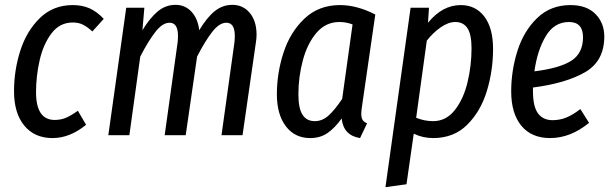

<svg xmlns="http://www.w3.org/2000/svg" viewBox="-20 -559 2536 794"><path d="M409 -481 362 -429Q341 -448 323 -457Q305 -466 281 -466Q227 -466 193 -421Q159 -376 144 -310Q129 -244 129 -178Q129 -63 206 -63Q232 -63 253 -72Q274 -81 302 -101L336 -43Q269 12 197 12Q123 12 80.5 -39.5Q38 -91 38 -182Q38 -268 64 -349.5Q90 -431 145 -484.5Q200 -538 281 -538Q320 -538 350.5 -524.5Q381 -511 409 -481Z M1041 -415Q1041 -400 1038 -382L983 0H896L949 -380Q951 -392 951 -411Q951 -465 916 -465Q887 -465 857.5 -427Q828 -389 795 -325L748 0H661L714 -380Q716 -392 716 -411Q716 -465 681 -465Q652 -465 622.5 -427Q593 -389 560 -325L515 0H428L502 -527H577L569 -434Q600 -485 632.5 -512Q665 -539 706 -539Q745 -539 771.5 -511Q798 -483 804 -434Q835 -486 867.5 -512.5Q900 -539 941 -539Q985 -539 1013 -505.5Q1041 -472 1041 -415Z M1532 -499 1477 -119Q1474 -101 1474 -88Q1474 -73 1479 -64Q1484 -55 1498 -49L1469 12Q1400 1 1393 -69Q1364 -29 1334 -8.5Q1304 12 1263 12Q1199 12 1162 -37Q1125 -86 1125 -169Q1125 -257 1152.5 -341.5Q1180 -426 1239 -482Q1298 -538 1386 -538Q1456 -538 1532 -499ZM1214 -169Q1214 -111 1231 -84.5Q1248 -58 1282 -58Q1313 -58 1339 -81.5Q1365 -105 1395 -150L1438 -458Q1411 -468 1384 -468Q1327 -468 1289 -423.5Q1251 -379 1232.5 -310Q1214 -241 1214 -169Z M1678 -527H1754L1750 -465Q1810 -538 1885 -538Q1947 -538 1983 -490.5Q2019 -443 2019 -357Q2019 -267 1993.5 -183Q1968 -99 1912.5 -43.5Q1857 12 1771 12Q1729 12 1691 -6L1661 203L1574 215ZM1930 -359Q1930 -417 1913 -442.5Q1896 -468 1863 -468Q1834 -468 1802.5 -446Q1771 -424 1745 -391L1701 -72Q1735 -58 1771 -58Q1825 -58 1861 -104Q1897 -150 1913.5 -219Q1930 -288 1930 -359Z M2184 -197V-183Q2184 -118 2205 -90Q2226 -62 2265 -62Q2295 -62 2322 -73Q2349 -84 2380 -108L2416 -51Q2339 12 2255 12Q2178 12 2136 -39Q2094 -90 2094 -181Q2094 -267 2120 -349Q2146 -431 2201.5 -484.5Q2257 -538 2339 -538Q2406 -538 2442.5 -501Q2479 -464 2479 -408Q2479 -307 2400.5 -261Q2322 -215 2184 -197ZM2190 -264Q2295 -277 2343 -308Q2391 -339 2391 -405Q2391 -468 2333 -468Q2272 -468 2237 -409.5Q2202 -351 2190 -264Z"/></svg>

Font: Fira Sans Compressed
Style: Italic
Weight: 400
Width: 1
Italic angle: -8°
Designer: bBox Type GmbH & Carrois Corporate GbR & Edenspiekermann AG
Foundry: bBox Type GmbH & Carrois Corporate GbR & Edenspiekermann AG
Version: Version 4.301